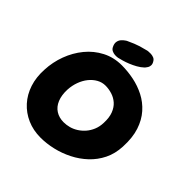

<svg xmlns="http://www.w3.org/2000/svg" viewBox="-216 -997 1171 1171"><g transform="rotate(45 369.0 -412.0)"><path d="M310 7Q247 7 194.5 -16Q142 -39 104.5 -80.5Q67 -122 48.5 -178.5Q30 -235 34 -303Q37 -371 60.5 -434Q84 -497 125 -547Q166 -597 223 -626.5Q280 -656 349 -656Q400 -656 452 -645.5Q504 -635 551 -611Q598 -587 634 -546.5Q670 -506 689 -448Q708 -390 704 -310Q701 -246 676 -195.5Q651 -145 610.5 -107Q570 -69 519.5 -43.5Q469 -18 415 -5.5Q361 7 310 7ZM343 -159Q367 -159 391 -165.5Q415 -172 437 -186Q459 -200 477 -220.5Q495 -241 506.5 -268.5Q518 -296 519 -330Q521 -377 508.5 -409Q496 -441 474 -460.5Q452 -480 423.5 -489Q395 -498 366 -498Q337 -498 311 -483.5Q285 -469 265 -444Q245 -419 233 -386Q221 -353 219 -316Q217 -267 231.5 -231.5Q246 -196 275 -177.5Q304 -159 343 -159ZM300 -672Q300 -672 292 -671Q284 -670 272.5 -671Q261 -672 249.5 -677.5Q238 -683 232 -695Q221 -716 224 -732.5Q227 -749 237 -760Q247 -771 256 -777Q265 -783 265 -783Q314 -806 344 -815Q374 -824 396 -829Q396 -829 404.5 -830Q413 -831 424.5 -830.5Q436 -830 448 -825.5Q460 -821 467 -809Q476 -795 475.5 -783Q475 -771 470 -762.5Q465 -754 460.5 -749Q456 -744 456 -744Q439 -728 417.5 -716Q396 -704 374 -695Q352 -686 332.5 -680.5Q313 -675 300 -672Z"/></g></svg>

Font: Sour Gummy Black ExtraBold
Style: Regular
Weight: 800
Version: Version 1.000